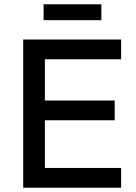

<svg xmlns="http://www.w3.org/2000/svg" viewBox="-20 -874 634 894"><path d="M88 0V-690H544V-598H189V-406H514V-314H189V-92H544V0ZM183 -780V-854H452V-780Z"/></svg>

Font: Oxanium ExtraLight Medium
Style: Regular
Weight: 500
Version: Version 2.000